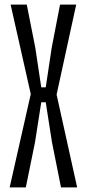

<svg xmlns="http://www.w3.org/2000/svg" viewBox="-20 -820 380 840"><path d="M22.2 0 114.6 -408.4 26.4 -800H97.1L134.4 -611.4L160.5 -437.8H180.1L206.2 -611.4L242.7 -800H313.4L227.6 -406.2L317.6 0H246.9L207.4 -197.8L180.1 -372.6H160.5L133.2 -197.8L92.9 0Z"/></svg>

Font: Big Shoulders Thin
Style: Regular
Weight: 100
Designer: Patric King
Foundry: XO Type Co
Version: Version 2.002